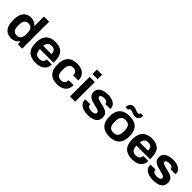

<svg xmlns="http://www.w3.org/2000/svg" viewBox="348 -2178 3646 3646"><g transform="rotate(45 2170.5 -355.5)"><path d="M250.4 12Q151.7 12 95 -54.7Q38.3 -121.3 38.3 -264.2Q38.3 -358.6 64.5 -419.2Q90.6 -479.8 137.4 -509.1Q184.3 -538.4 244.9 -538.4Q296.3 -538.4 335.9 -520.8Q375.4 -503.2 399.2 -468H405.4V-723.4H544.2V0H429.9L419 -71.1H412Q386.4 -29.2 344 -8.6Q301.6 12 250.4 12ZM293.6 -102.1Q353.1 -102.1 379.5 -142.2Q405.9 -182.2 405.9 -253.3V-270.6Q405.9 -306.1 399.3 -334.8Q392.7 -363.6 379.1 -383.4Q365.5 -403.2 344.2 -413.7Q322.9 -424.3 293.6 -424.3Q231.2 -424.3 205.7 -386.9Q180.2 -349.5 180.2 -273.6V-251.1Q180.2 -201.3 191.1 -168.1Q201.9 -135 226.8 -118.5Q251.7 -102.1 293.6 -102.1Z M910.7 12Q780.5 12 713.4 -54.6Q646.3 -121.2 646.3 -263.2Q646.3 -357.8 676.3 -418.4Q706.3 -479 764.5 -508.7Q822.8 -538.4 908.1 -538.4Q1028.4 -538.4 1091.1 -473.5Q1153.7 -408.6 1153.7 -267.9V-232.3H787.4Q789 -162.5 817.4 -126.6Q845.8 -90.7 910.7 -90.7Q942.7 -90.7 966.9 -101.6Q991 -112.5 1004.4 -133.5Q1017.8 -154.6 1017.8 -185.7H1153.7Q1153.7 -119.6 1122.9 -75.7Q1092 -31.7 1037.5 -9.9Q983 12 910.7 12ZM789.2 -320.1H1010.6Q1010.6 -360.6 998.2 -386Q985.7 -411.3 963.3 -423.1Q941 -434.9 909.9 -434.9Q852.8 -434.9 824.3 -406.2Q795.8 -377.5 789.2 -320.1Z M1486.7 12Q1402.9 12 1345.8 -17.7Q1288.7 -47.4 1259.5 -108.5Q1230.3 -169.7 1230.3 -263.2Q1230.3 -357.8 1259.9 -418.5Q1289.5 -479.2 1346.6 -508.9Q1403.7 -538.7 1486.7 -538.7Q1559 -538.7 1612.5 -515.3Q1666 -491.9 1695.6 -445.1Q1725.2 -398.3 1725.2 -326H1586.2Q1586.2 -379.2 1561.5 -405.4Q1536.8 -431.6 1485.1 -431.6Q1445.4 -431.6 1420.4 -413.8Q1395.4 -396 1383.4 -361.1Q1371.4 -326.2 1371.4 -274V-251.4Q1371.4 -173.6 1398.9 -134.2Q1426.3 -94.8 1489.9 -94.8Q1539.7 -94.8 1566.2 -121.8Q1592.7 -148.8 1592.7 -200.9H1725.2Q1725.2 -131.9 1696 -84.1Q1666.8 -36.3 1613.3 -12.2Q1559.8 12 1486.7 12Z M1828.9 -603.3V-723.4H1967.7V-603.3ZM1828.9 0V-526.4H1967.7V0Z M2309.4 12Q2254.3 12 2210.4 0.2Q2166.4 -11.7 2135.1 -33.4Q2103.8 -55 2087.3 -85.1Q2070.7 -115.1 2070.7 -152.5Q2070.7 -157.1 2071.1 -161Q2071.5 -164.9 2071.7 -167.3H2205.8Q2205.6 -165.1 2205.6 -162.9Q2205.6 -160.7 2205.6 -158.7Q2206.6 -120.5 2239.4 -104.7Q2272.3 -89 2313.3 -89Q2336.7 -89 2359.3 -93.7Q2382 -98.5 2397.3 -110Q2412.7 -121.5 2412.7 -141.3Q2412.7 -165.3 2393.3 -178.2Q2373.8 -191 2342.2 -199.2Q2310.6 -207.4 2274.2 -216.6Q2240.3 -224.9 2206.4 -235.6Q2172.4 -246.3 2144.7 -263.4Q2117 -280.5 2099.8 -307.9Q2082.7 -335.3 2082.7 -376.7Q2082.7 -432.6 2113.9 -468Q2145.2 -503.5 2197.8 -520.7Q2250.5 -537.9 2315.6 -537.9Q2362.2 -537.9 2402 -528.2Q2441.8 -518.5 2472.1 -500Q2502.5 -481.5 2519.4 -454.3Q2536.3 -427 2536.3 -392.6Q2536.3 -386.5 2535.9 -380Q2535.5 -373.6 2535.3 -372.3H2402.4V-379.6Q2402.4 -397.7 2391.1 -410.3Q2379.8 -423 2359.4 -430.2Q2339 -437.4 2310.3 -437.4Q2283.5 -437.4 2263.2 -431.6Q2243 -425.8 2231.6 -415.3Q2220.3 -404.8 2220.3 -390.1Q2220.3 -372.7 2234.5 -362.4Q2248.7 -352.2 2272.9 -344.9Q2297.1 -337.7 2325.8 -329.6Q2362.3 -320.2 2401.6 -310.6Q2440.9 -301 2474.9 -285.1Q2508.9 -269.2 2530 -239.6Q2551.1 -210.1 2551.1 -160.1Q2551.1 -96 2519 -58.1Q2486.8 -20.2 2432.3 -4.1Q2377.7 12 2309.4 12Z M2894.4 12Q2807.5 12 2747.7 -17.7Q2687.8 -47.4 2657.1 -108.5Q2626.3 -169.7 2626.3 -263.2Q2626.3 -357.8 2657.1 -418.4Q2687.8 -479 2747.7 -508.7Q2807.5 -538.4 2894.4 -538.4Q2982 -538.4 3041.6 -508.7Q3101.2 -479 3131.9 -418.4Q3162.7 -357.8 3162.7 -263.2Q3162.7 -169.7 3131.9 -108.5Q3101.2 -47.4 3041.6 -17.7Q2982 12 2894.4 12ZM2894.4 -95.6Q2962.3 -95.6 2991.5 -134.6Q3020.8 -173.6 3020.8 -251.4V-274.8Q3020.8 -352 2991.5 -391.4Q2962.3 -430.8 2894.4 -430.8Q2826.7 -430.8 2797.5 -391.4Q2768.2 -352 2768.2 -274.8V-251.4Q2768.2 -173.6 2797.5 -134.6Q2826.7 -95.6 2894.4 -95.6ZM2715.7 -600.8Q2715.7 -633.7 2726.9 -661.6Q2738.1 -689.5 2761.4 -706.5Q2784.7 -723.4 2819.7 -723.4Q2847 -723.4 2871 -714.6Q2895 -705.8 2918.2 -696.6Q2941.4 -687.3 2965.3 -687.3Q2980.4 -687.3 2989.8 -695.7Q2999.3 -704.1 3002 -723.4H3072.8Q3072.8 -691.3 3061.5 -663.5Q3050.3 -635.7 3027.4 -618.3Q3004.5 -600.8 2968.8 -600.8Q2942.3 -600.8 2917.8 -610Q2893.4 -619.2 2870.6 -628.4Q2847.8 -637.7 2824 -637.7Q2809.7 -637.7 2799.8 -628.9Q2789.9 -620.1 2787.3 -600.8Z M3503.7 12Q3373.5 12 3306.4 -54.6Q3239.3 -121.2 3239.3 -263.2Q3239.3 -357.8 3269.3 -418.4Q3299.3 -479 3357.5 -508.7Q3415.8 -538.4 3501.1 -538.4Q3621.4 -538.4 3684.1 -473.5Q3746.7 -408.6 3746.7 -267.9V-232.3H3380.4Q3382 -162.5 3410.4 -126.6Q3438.8 -90.7 3503.7 -90.7Q3535.7 -90.7 3559.9 -101.6Q3584 -112.5 3597.4 -133.5Q3610.8 -154.6 3610.8 -185.7H3746.7Q3746.7 -119.6 3715.9 -75.7Q3685 -31.7 3630.5 -9.9Q3576 12 3503.7 12ZM3382.2 -320.1H3603.6Q3603.6 -360.6 3591.2 -386Q3578.7 -411.3 3556.3 -423.1Q3534 -434.9 3502.9 -434.9Q3445.8 -434.9 3417.3 -406.2Q3388.8 -377.5 3382.2 -320.1Z M4062.4 12Q4007.3 12 3963.4 0.2Q3919.4 -11.7 3888.1 -33.4Q3856.8 -55 3840.3 -85.1Q3823.7 -115.1 3823.7 -152.5Q3823.7 -157.1 3824.1 -161Q3824.5 -164.9 3824.7 -167.3H3958.8Q3958.6 -165.1 3958.6 -162.9Q3958.6 -160.7 3958.6 -158.7Q3959.6 -120.5 3992.4 -104.7Q4025.3 -89 4066.3 -89Q4089.7 -89 4112.3 -93.7Q4135 -98.5 4150.3 -110Q4165.7 -121.5 4165.7 -141.3Q4165.7 -165.3 4146.3 -178.2Q4126.8 -191 4095.2 -199.2Q4063.6 -207.4 4027.2 -216.6Q3993.3 -224.9 3959.4 -235.6Q3925.4 -246.3 3897.7 -263.4Q3870 -280.5 3852.8 -307.9Q3835.7 -335.3 3835.7 -376.7Q3835.7 -432.6 3866.9 -468Q3898.2 -503.5 3950.8 -520.7Q4003.5 -537.9 4068.6 -537.9Q4115.2 -537.9 4155 -528.2Q4194.8 -518.5 4225.1 -500Q4255.5 -481.5 4272.4 -454.3Q4289.3 -427 4289.3 -392.6Q4289.3 -386.5 4288.9 -380Q4288.5 -373.6 4288.3 -372.3H4155.4V-379.6Q4155.4 -397.7 4144.1 -410.3Q4132.8 -423 4112.4 -430.2Q4092 -437.4 4063.3 -437.4Q4036.5 -437.4 4016.2 -431.6Q3996 -425.8 3984.6 -415.3Q3973.3 -404.8 3973.3 -390.1Q3973.3 -372.7 3987.5 -362.4Q4001.7 -352.2 4025.9 -344.9Q4050.1 -337.7 4078.8 -329.6Q4115.3 -320.2 4154.6 -310.6Q4193.9 -301 4227.9 -285.1Q4261.9 -269.2 4283 -239.6Q4304.1 -210.1 4304.1 -160.1Q4304.1 -96 4272 -58.1Q4239.8 -20.2 4185.3 -4.1Q4130.7 12 4062.4 12Z"/></g></svg>

Font: Archivo Variable SemiBold
Style: Regular
Weight: 600
Designer: Hector Gatti
Foundry: Omnibus-Type
Version: Version 2.001